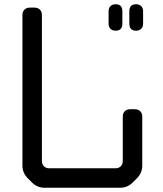

<svg xmlns="http://www.w3.org/2000/svg" viewBox="-20 -783 768 907"><path d="M623 -638Q638 -638 647 -647Q656 -656 656 -671V-730Q656 -745 647 -754Q638 -763 623 -763Q591 -763 591 -730V-671Q591 -638 623 -638ZM526 -638Q558 -638 558 -671V-730Q558 -763 526 -763Q511 -763 502 -754Q493 -745 493 -730V-671Q493 -656 502 -647Q511 -638 526 -638ZM131 79Q156 104 191 104H547Q582 104 607 79L627 59Q652 34 652 -1V-232Q652 -248 642.5 -257.5Q633 -267 617 -267H595Q579 -267 569.5 -257.5Q560 -248 560 -232V-23Q560 -7 550.5 2.5Q541 12 525 12H213Q197 12 187.5 2.5Q178 -7 178 -23V-712Q178 -728 168.5 -737.5Q159 -747 143 -747H121Q105 -747 95.5 -737.5Q86 -728 86 -712V-1Q86 34 111 59Z"/></svg>

Font: WD-XL Lubrifont TC
Style: Regular
Weight: 400
Designer: [WD-XL Lubrifont] Copyright 2020-2022 (c) NightFurySL2001, Skr-ZERO; [ZCOOL QingKe HuangYou] Copyright 2018-2022 (c) The
Version: Version 2.001;hotconv 1.1.1;makeotfexe 2.6.0